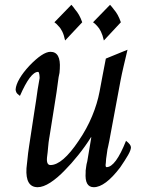

<svg xmlns="http://www.w3.org/2000/svg" viewBox="-20 -780 598 800"><path d="M360 -209.7Q335.9 -170.8 305.9 -133.6Q275.9 -96.4 250.3 -70.8Q219.5 -38.5 189.7 -19.2Q160 0 136.9 0Q85.6 0 90.3 -79Q92.3 -93.3 94.4 -116.7Q96.4 -140 101.5 -172.8Q112.8 -250.3 122.6 -311.3Q127.2 -336.9 130.5 -362.1Q133.8 -387.2 136.9 -407.2Q140 -427.2 142.6 -440.3Q145.1 -453.3 145.1 -454.9Q145.1 -463.1 143.6 -471.8Q142.1 -480.5 138.5 -480.5Q106.7 -480.5 63.1 -380.5Q51.3 -388.7 48.2 -395.1Q45.1 -401.5 45.1 -407.7Q46.7 -427.2 61.3 -452.3Q75.9 -477.4 101.5 -505.1Q157.9 -564.1 190.3 -564.1Q233.8 -564.1 229.2 -493.3Q229.2 -477.4 224.1 -457.9Q216.4 -396.4 205.6 -332.1Q194.9 -267.7 185.6 -206.7V-207.7Q182.1 -187.2 180.5 -166.9Q179 -146.7 175.9 -124.1Q172.8 -92.3 190.3 -92.3Q240 -92.3 307.7 -193.3Q342.1 -243.6 363.8 -296.2Q385.6 -348.7 394.9 -398.5Q401.5 -432.3 407.9 -467.9Q414.4 -503.6 421 -535.9L511.3 -572.8Q503.6 -540 495.4 -505.4Q487.2 -470.8 482.1 -443.6L438.5 -209.7Q436.9 -203.6 435.4 -192.8Q433.8 -182.1 430.8 -170.8Q427.2 -157.9 425.6 -142.1Q421 -114.4 421 -101.5Q417.9 -83.6 424.1 -83.6Q461.5 -83.6 505.1 -193.3Q525.6 -177.4 525.6 -166.2Q525.6 -154.9 513.6 -133.8Q501.5 -112.8 480.5 -82.1Q417.9 0 370.8 0Q332.3 0 336.9 -61.5V-69.2Q338.5 -77.4 339.2 -86.2Q340 -94.9 343.6 -107.7L360 -205.1ZM251.3 -611.3Q246.7 -633.8 239.5 -648.5Q232.3 -663.1 224.1 -670.8Q216.4 -680.5 206.7 -687.2L277.4 -760Q285.6 -751.3 293.3 -740Q301.5 -730.8 309 -717.9Q316.4 -705.1 322.6 -687.2ZM412.8 -611.3Q407.7 -633.8 400.5 -648.5Q393.3 -663.1 385.6 -670.8Q377.4 -680.5 367.7 -687.2L438.5 -760Q446.7 -751.3 454.9 -740Q463.1 -730.8 470.3 -717.9Q477.4 -705.1 483.6 -687.2Z"/></svg>

Font: MM Jasmine
Style: Regular
Weight: 400
Designer: Khon Soe Zaw Thu
Version: Version 1.00 July 11, 2016, initial release